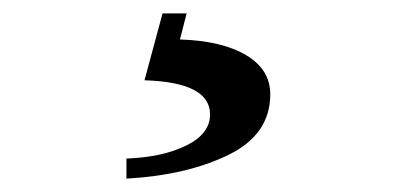

<svg xmlns="http://www.w3.org/2000/svg" viewBox="-20 -20 592 287"><path d="M169 217Q223 215 258.5 197.5Q294 180 294 151Q294 103 196 100L223 0H259L249 39Q312 41 348 62.5Q384 84 384 121Q384 181 321.5 211.5Q259 242 169 247Z"/></svg>

Font: Ibarra Real Nova SemiBold
Style: Regular
Weight: 600
Designer: Jose Maria Ribagorda & Octavio Pardo
Foundry: Jose Maria Ribagorda
Version: Version 1.014